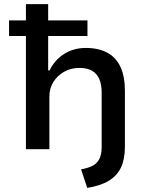

<svg xmlns="http://www.w3.org/2000/svg" viewBox="-20 -725 717 933"><path d="M404 188 374 98Q407 92 429 81Q451 70 462.5 48Q474 26 474 -11V-277Q474 -313 463 -339.5Q452 -366 428.5 -380.5Q405 -395 366 -395Q324 -395 291 -376Q258 -357 239 -326Q220 -295 220 -257V0H106V-550H24V-626H106V-705H214V-626H405V-550H214V-383H221Q245 -433 291 -462.5Q337 -492 397 -492Q459 -492 501.5 -469Q544 -446 565.5 -399.5Q587 -353 587 -283V-12Q587 48 568 88.5Q549 129 508.5 153.5Q468 178 404 188Z"/></svg>

Font: Nunito Sans 6pt SemiBold
Style: Regular
Weight: 600
Version: Version 3.101;gftools[0.9.27]